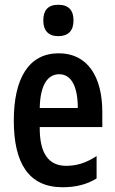

<svg xmlns="http://www.w3.org/2000/svg" viewBox="-20 -777 484 807"><path d="M225 -757C180 -757 162 -732 162 -691C162 -649 183 -625 225 -625C267 -625 289 -648 289 -691C289 -732 270 -757 225 -757ZM227 -553C101 -553 38 -448 38 -270C38 -92 100 10 243 10C299 10 346 -2 386 -27V-121C341 -92 303 -80 258 -80C183 -80 146 -134 147 -243H410V-307C410 -453 349 -553 227 -553ZM229 -465C281 -465 307 -411 307 -323H147C149 -423 182 -465 229 -465Z"/></svg>

Font: Noto Sans Hebrew ExtraCondensed SemiBold
Style: Regular
Weight: 600
Width: 2
Designer: Ben Nathan
Foundry: Google LLC
Version: Version 3.001